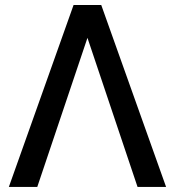

<svg xmlns="http://www.w3.org/2000/svg" viewBox="-20 -742 694 762"><path d="M15.1 0 272 -722.2H381.8L639.2 0H525.9L327.1 -591.8L127.9 0Z"/></svg>

Font: Perun
Style: Regular
Weight: 400
Version: Version 1.0000